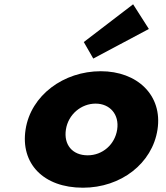

<svg xmlns="http://www.w3.org/2000/svg" viewBox="-20 -860 775 895"><path d="M287.2 -256C298 -327 358.7 -377 425.7 -377C491.7 -377 537 -327 526.2 -256C515.5 -186 457.8 -136 388.8 -136C316.8 -136 276.5 -186 287.2 -256ZM99.2 -256C75 -98 181.7 15 366.7 15C543.7 15 690 -98 714.2 -256C738.7 -416 619.8 -528 449.8 -528C276.8 -528 123.7 -416 99.2 -256ZM370.6 -664 414.8 -587 673.9 -725 600.5 -840Z"/></svg>

Font: Sztylet
Style: BdObl
Weight: 700
Foundry: Cannot Into Space Fonts, PlusOne Fonts
Version: Version 0.12